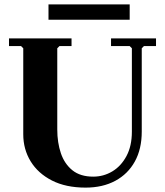

<svg xmlns="http://www.w3.org/2000/svg" viewBox="-20 -845 752 875"><path d="M486 -635V-670H691V-635H636L626 -625V-245Q626 -166 594.5 -109Q563 -52 505.5 -21Q448 10 370 10Q280 10 216.5 -22.5Q153 -55 119.5 -110Q86 -165 86 -233V-625L76 -635H21V-670H306V-635H251L241 -625V-255Q241 -195 257.5 -146.5Q274 -98 310 -69Q346 -40 405 -40Q452 -40 492 -64Q532 -88 556.5 -134Q581 -180 581 -245V-625L571 -635ZM201 -825H571V-755H201Z"/></svg>

Font: Brygada 1918
Style: Regular
Weight: 400
Designer: Mateusz Machalski | Borys Kosmynka | Przemek Hoffer
Foundry: NIEPODLEGLA 2018
Version: Version 3.006